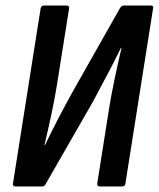

<svg xmlns="http://www.w3.org/2000/svg" viewBox="-20 -675 575 695"><path d="M37 0Q25 0 27 -11L127 -644Q129 -655 139 -655H220Q232 -655 230 -644L186 -367Q178 -317 166 -261Q154 -205 141 -150H143Q166 -198 192.5 -249Q219 -300 247 -350L414 -645Q417 -650 420.5 -652.5Q424 -655 429 -655H524Q537 -655 534 -644L434 -11Q433 0 422 0H342Q331 0 332 -11L375 -283Q383 -333 395 -390Q407 -447 420 -502H418Q395 -455 368 -404Q341 -353 317 -308L146 -10Q144 -6 141 -3Q138 0 132 0Z"/></svg>

Font: Sofia Sans Condensed
Style: Bold Italic
Weight: 700
Italic angle: -9°
Version: Version 4.100